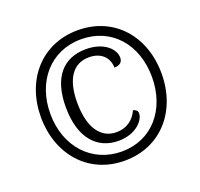

<svg xmlns="http://www.w3.org/2000/svg" viewBox="-127 -866 1057 1017"><g transform="rotate(-20 401.5 -357.5)"><path d="M410 10C615 10 750 -147 750 -358C750 -568 616 -725 410 -725C205 -725 70 -567 70 -358C70 -150 204 10 410 10ZM412 -41C243 -41 123 -173 123 -358C123 -540 238 -674 410 -674C583 -674 696 -541 696 -358C696 -175 583 -41 412 -41ZM415 -100C514 -100 566 -162 566 -200C566 -215 558 -221 541 -227C522 -183 483 -147 419 -147C336 -147 277 -218 277 -365C277 -499 328 -570 417 -570C493 -570 526 -521 526 -472C554 -473 573 -484 573 -512C573 -560 518 -616 417 -616C289 -616 212 -531 212 -363C212 -187 296 -100 415 -100Z"/></g></svg>

Font: Noto Serif SemiCondensed Extra
Style: Italic
Weight: 800
Width: 4
Italic angle: -12°
Designer: Monotype Design Team
Foundry: Monotype Imaging Inc.
Version: Version 1.901